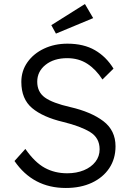

<svg xmlns="http://www.w3.org/2000/svg" viewBox="-20 -924 648 954"><path d="M307 10Q144 10 52 -124L106 -184Q153 -117 202.5 -90Q252 -63 314 -63Q360 -63 396.5 -78Q433 -93 454 -120Q475 -147 475 -182Q475 -239 427.5 -268Q380 -297 294 -318Q193 -342 139.5 -387Q86 -432 86 -517Q86 -572 116.5 -615Q147 -658 199 -682.5Q251 -707 315 -707Q396 -707 452 -674.5Q508 -642 544 -583L489 -529Q457 -579 414 -607Q371 -635 314 -635Q248 -635 206.5 -602Q165 -569 165 -518Q165 -467 203 -439.5Q241 -412 329 -392Q433 -368 493.5 -322Q554 -276 554 -197Q554 -135 523 -88.5Q492 -42 436.5 -16Q381 10 307 10ZM258 -757 235 -799 402 -904 443 -834Z"/></svg>

Font: Lexend Light
Style: Regular
Weight: 300
Designer: Bonnie Shaver-Troup, Thomas Jockin
Foundry: Lexend
Version: Version 1.007; ttfautohint (v1.8.3)